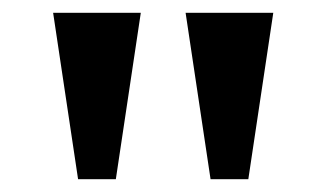

<svg xmlns="http://www.w3.org/2000/svg" viewBox="-20 -734 511 300"><path d="M102 -454 63 -714H200L161 -454ZM309 -454 270 -714H407L368 -454Z"/></svg>

Font: Noto Serif Hebrew SemiBold
Style: Regular
Weight: 600
Version: Version 2.003